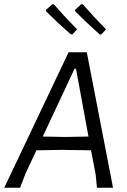

<svg xmlns="http://www.w3.org/2000/svg" viewBox="-34 -887 602 907"><path d="M444 -724 436 -725Q366 -788 321 -834L320 -840L350 -867H357Q399 -818 467 -748ZM307 -724 300 -725Q236 -781 183 -834V-840L213 -867H220Q265 -815 330 -748ZM376 -640 500 0H424L418 -62L396 -177L261 -179L138 -177L86 -66L61 0H-14L290 -640ZM318 -562 168 -242 274 -240 384 -242 325 -562Z"/></svg>

Font: Alegreya Sans
Style: Italic
Weight: 400
Italic angle: -7°
Designer: Juan Pablo del Peral
Foundry: Huerta Tipografica
Version: Version 2.007